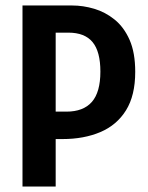

<svg xmlns="http://www.w3.org/2000/svg" viewBox="-20 -680 538 700"><path d="M62 0V-660H243Q283 -660 323.5 -648Q364 -636 398 -608.5Q432 -581 452.5 -534.5Q473 -488 473 -418Q473 -332 439.5 -278Q406 -224 346 -198.5Q286 -173 208 -173H183V0ZM229 -561H183V-273H222Q284 -273 315 -308.5Q346 -344 346 -419Q346 -492 317.5 -526.5Q289 -561 229 -561Z"/></svg>

Font: Bricolage Grotesque 12pt Condensed SemiBold
Style: Regular
Weight: 600
Width: 3
Designer: Mathieu Triay
Foundry: Atelier Triay
Version: Version 1.001; ttfautohint (v1.8.4.7-5d5b);gftools[0.9.33.de